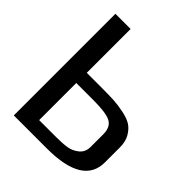

<svg xmlns="http://www.w3.org/2000/svg" viewBox="-185 -758 867 867"><g transform="rotate(45 248.5 -324.5)"><path d="M242 -369Q288 -369 317 -367.5Q346 -366 382.5 -358.5Q419 -351 439.5 -337.5Q460 -324 474.5 -298.5Q489 -273 489 -237V-141Q489 0 260 0H48V-649H145V-369ZM253 -66Q294 -66 321.5 -70.5Q349 -75 371.5 -93.5Q394 -112 394 -145V-226Q394 -272 363 -288Q333 -303 255 -303H144V-66Z"/></g></svg>

Font: Gamestation Display
Style: Regular
Weight: 400
Designer: Jonas Hecksher
Foundry: Jonas Hecksher, Playtypeª, e-types AS
Version: Version 1.003